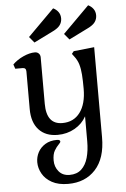

<svg xmlns="http://www.w3.org/2000/svg" viewBox="-66 -806 741 1131"><g transform="rotate(-5 305.0 -241.0)"><path d="M291 278Q233 278 195 257Q157 236 138.5 203Q120 170 120 135Q120 104 134.5 76.5Q149 49 177.5 31.5Q206 14 247 14Q258 14 262 17.5Q266 21 266 25Q266 31 254 42.5Q242 54 229.5 75Q217 96 217 133Q217 171 240 198.5Q263 226 304 226Q347 226 373.5 201.5Q400 177 412 134.5Q424 92 424 38V-110Q401 -67 355.5 -41Q310 -15 254 -15Q183 -15 143 -58.5Q103 -102 103 -181V-403Q103 -425 83 -425H39L30 -451Q56 -477 93.5 -494Q131 -511 162 -511Q176 -511 185 -502Q194 -493 194 -479V-204Q194 -82 288 -82Q355 -82 392.5 -132.5Q430 -183 430 -272Q430 -321 427.5 -356Q425 -391 417 -417.5Q409 -444 391 -467L379 -483L391 -498L513 -511V22Q513 146 452.5 212Q392 278 291 278ZM372 -569 343 -604 499 -760Q518 -751 529.5 -735Q541 -719 541 -697Q541 -675 528.5 -657.5Q516 -640 485 -625ZM165 -569 136 -604 292 -760Q311 -751 322.5 -735Q334 -719 334 -697Q334 -675 321.5 -657.5Q309 -640 278 -625Z"/></g></svg>

Font: Gabriela
Style: Regular
Weight: 400
Designer: Eduardo Rodriguez Tunni
Foundry: Eduardo Rodriguez Tunni
Version: Version 2.001;gftools[0.9.26]